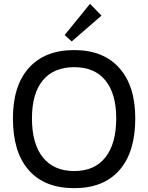

<svg xmlns="http://www.w3.org/2000/svg" viewBox="-20 -979 779 1009"><path d="M319.8 -794.9 453.1 -959 513.2 -897 356.9 -761.2ZM690.9 -356.9Q690.9 -180.2 607.9 -85.2Q524.9 9.8 370.1 9.8Q214.4 9.8 131.1 -84.7Q47.9 -179.2 47.9 -356.9Q47.9 -528.8 131.8 -622.3Q215.8 -715.8 370.1 -715.8Q522.9 -715.8 606.9 -621.8Q690.9 -527.8 690.9 -356.9ZM147.9 -356.9Q147.9 -223.1 205.6 -151.6Q263.2 -80.1 370.1 -80.1Q477.1 -80.1 533.9 -152.1Q590.8 -224.1 590.8 -356.9Q590.8 -486.8 533.9 -556.4Q477.1 -626 370.1 -626Q262.2 -626 205.1 -556.9Q147.9 -487.8 147.9 -356.9Z"/></svg>

Font: Sarala
Style: Regular
Weight: 400
Designer: Andres Torresi
Foundry: Huerta Tipografica
Version: Version 1.004;PS 001.003;hotconv 1.0.70;makeotf.lib2.5.58329